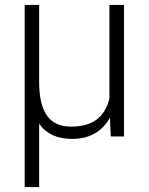

<svg xmlns="http://www.w3.org/2000/svg" viewBox="-20 -548 597 771"><path d="M137.2 -528.3V-217.8Q137.2 -129.9 168 -84.7Q198.7 -39.6 265.6 -39.6Q330.1 -39.6 367.7 -67.6Q405.3 -95.7 419.4 -152.3V-528.3H478V0H424.8L421.4 -75.2Q373.5 9.8 269.5 9.8Q179.7 9.8 137.2 -51.3V203.1H79.1V-528.3Z"/></svg>

Font: RobotoDraft Light
Style: Regular
Weight: 300
Version: Version 2.001151; 2014